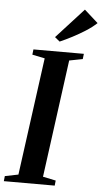

<svg xmlns="http://www.w3.org/2000/svg" viewBox="-76 -1027 570 1066"><g transform="rotate(5 209.0 -494.0)"><path d="M-12.5 0 -9.5 -28.5 65 -43.5 154 -699 84 -713.5 87.5 -743H368.5L365 -713.5L290.5 -699L202 -43.5L274 -28.5L271 0ZM228.5 -799 201 -821.5 353 -988 429.5 -919.5Q402.5 -894.5 367.8 -872.5Q333 -850.5 297 -831.8Q261 -813 228.5 -799Z"/></g></svg>

Font: Merriweather 96pt SemiBold
Style: Italic
Weight: 600
Italic angle: -7.8°
Version: Version 2.101